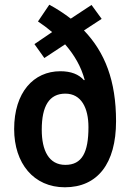

<svg xmlns="http://www.w3.org/2000/svg" viewBox="-20 -850 552 814"><path d="M189 -830 141 -759C162 -745 181 -731 201 -714L126 -663L168 -604L256 -662C295 -617 324 -568 339 -511L336 -510C314 -535 281 -548 236 -548C122 -548 40 -458 40 -303C40 -157 123 -56 255 -56C393 -56 472 -156 472 -336C472 -508 425 -628 336 -721L411 -770L368 -829L280 -771C250 -794 219 -814 189 -830ZM257 -453C325 -453 355 -392 355 -311C355 -204 328 -151 257 -151C187 -151 157 -212 157 -300C157 -401 189 -453 257 -453Z"/></svg>

Font: Noto Sans Malayalam UI Condensed SemiBold
Style: Regular
Weight: 600
Width: 3
Designer: Jelle Bosma - Monotype Design Team
Foundry: Monotype Imaging Inc.
Version: Version 2.104